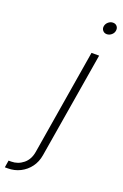

<svg xmlns="http://www.w3.org/2000/svg" viewBox="-282 -762 652 1017"><g transform="rotate(20 44.0 -254.0)"><path d="M115.2 -522.5H158.2L59.1 74.2Q52.7 113.8 31 142.8Q9.3 171.9 -22.7 188Q-54.7 204.1 -92.3 204.1H-108.9L-102.5 164.1H-87.9Q-49.8 164.1 -20 139.9Q9.8 115.7 17.1 71.3ZM156.7 -643.1Q142.6 -643.1 134 -653.3Q125.5 -663.6 127.9 -677.7Q130.4 -691.9 142.1 -701.9Q153.8 -711.9 168 -711.9Q182.6 -711.9 190.9 -701.9Q199.2 -691.9 196.8 -677.2Q194.8 -663.1 182.9 -653.1Q170.9 -643.1 156.7 -643.1Z"/></g></svg>

Font: Inter 28pt ExtraLight
Style: Italic
Weight: 250
Italic angle: -9.3988°
Designer: Rasmus Andersson
Foundry: rsms
Version: Version 4.001;git-66647c0bb